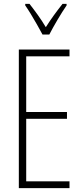

<svg xmlns="http://www.w3.org/2000/svg" viewBox="-20 -969 425 989"><path d="M338 0H77V-714H338V-679H115V-392H325V-357H115V-35H338ZM199 -791Q186 -815 170 -843.5Q154 -872 138 -898Q122 -924 110 -941V-949H132Q151 -925 174 -893Q197 -861 216 -829Q237 -862 256.5 -889Q276 -916 302 -949H323V-941Q301 -909 276.5 -867.5Q252 -826 234 -791Z"/></svg>

Font: Noto Sans Tamil ExtraCondensed ExtraLight
Style: Regular
Weight: 200
Width: 2
Designer: Jelle Bosma - Monotype Design Team
Foundry: Monotype Imaging Inc.
Version: Version 2.004; ttfautohint (v1.8.4.7-5d5b)